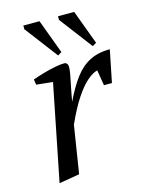

<svg xmlns="http://www.w3.org/2000/svg" viewBox="-111 -784 652 861"><g transform="rotate(-15 215.0 -353.5)"><path d="M57 9 146 -437 70 -445 66 -470Q94 -480 122.5 -488Q151 -496 175.5 -500.5Q200 -505 215 -505Q224 -505 228.5 -499Q233 -493 233 -483Q233 -471 229 -448.5Q225 -426 218.5 -395.5Q212 -365 206 -329Q235 -390 265.5 -431Q296 -472 335.5 -492.5Q375 -513 430 -513L400 -364H363L351 -436Q330 -431 304 -409Q278 -387 248.5 -343Q219 -299 187 -228L152 -7ZM360 -546 244 -699V-716H319L378 -557ZM199 -546 83 -699V-716H158L217 -557Z"/></g></svg>

Font: Manuale
Style: Italic
Weight: 400
Italic angle: -11°
Designer: Eduardo Tunni / Pablo Cosgaya
Foundry: Eduardo Tunni / Pablo Cosgaya
Version: Version 1.002